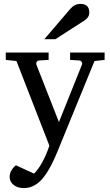

<svg xmlns="http://www.w3.org/2000/svg" viewBox="-20 -753 570 991"><path d="M440.9 -688Q440.9 -663.6 417 -647.9L266.1 -550.8H209L341.8 -706.1Q364.7 -732.9 395 -732.9Q440.9 -732.9 440.9 -688ZM520 -443.8 467.8 -438 275.9 30.8Q232.4 136.7 189.9 179.2Q151.4 217.8 103 217.8Q69.3 217.8 48.8 200.2Q29.8 184.1 29.8 160.2Q29.8 127 62 100.1L155.8 143.1Q201.2 97.7 234.9 -1L64.9 -438L9.8 -443.8V-481.9H231V-443.8L183.1 -440.9Q167 -439.9 167 -424.8Q167 -421.9 168 -418.9L284.2 -123L402.8 -418.9Q405.8 -426.3 401.6 -433.3Q397.5 -440.4 389.2 -440.9L341.8 -443.8V-481.9H520Z"/></svg>

Font: Ezra SIL
Style: Regular
Weight: 400
Designer: Development by SIL's NRSI team. OpenType tables by Ralph Hancock ( hancock@dircon.co.uk )
Foundry: SIL International, Version 2.51: 2007
Version: Version 2.51, 2007